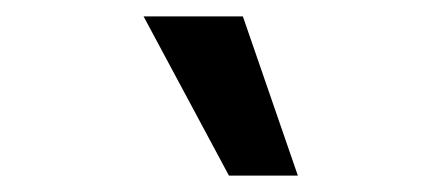

<svg xmlns="http://www.w3.org/2000/svg" viewBox="-20 -772 540 234"><path d="M259 -558 155 -752H276L343 -558Z"/></svg>

Font: Nunito Sans 10pt SemiCondensed
Style: Bold Italic
Weight: 700
Width: 4
Italic angle: -9°
Designer: Vernon Adams
Foundry: Vernon Adams
Version: Version 3.101;gftools[0.9.27]